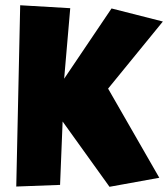

<svg xmlns="http://www.w3.org/2000/svg" viewBox="-20 -718 646 738"><path d="M210.9 -7.3 220.7 -251 400.9 0 592.3 -34.7 395.5 -377.4 606 -635.3 408.7 -685.5 226.6 -415.5 250 -686.5 57.6 -697.8 42.5 -1Z"/></svg>

Font: Luckiest Guy
Style: Regular
Weight: 400
Designer: Astigmatic (AOETI)
Foundry: Astigmatic (AOETI)
Version: Version 1.001